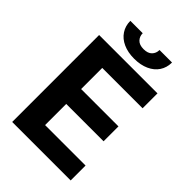

<svg xmlns="http://www.w3.org/2000/svg" viewBox="-257 -998 1104 1104"><g transform="rotate(45 294.5 -446.0)"><path d="M59.6 -707H534.2V-585.9H206.1V-414.1H509.8V-293H206.1V-121.1H535.2V0H59.6ZM297.9 -752.9Q246.6 -752.9 208.5 -770.3Q170.4 -787.6 149.7 -819.1Q128.9 -850.6 128.9 -891.6H229.5Q229.5 -865.7 246.3 -847.9Q263.2 -830.1 297.9 -830.1Q332 -830.1 349.1 -847.7Q366.2 -865.2 366.2 -891.6H467.8Q467.8 -850.1 447 -818.8Q426.3 -787.6 387.9 -770.3Q349.6 -752.9 297.9 -752.9Z"/></g></svg>

Font: Pretendard
Style: Bold
Weight: 700
Designer: Base glyphs from Inter by Rasmus Andersson; Hangeul glyphs from Noto Sans CJK(Source Han Sans) by Jang Soo-young and Kan
Foundry: Kil Hyung-jin
Version: Version 1.309